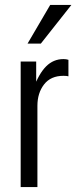

<svg xmlns="http://www.w3.org/2000/svg" viewBox="-20 -760 316 780"><path d="M64 0V-510H127V-404H132V0ZM132 -330 116 -401Q138 -461 167.5 -490.5Q197 -520 238 -520Q249 -520 258 -517V-450Q255 -451 249.5 -451.5Q244 -452 238 -452Q186 -452 159 -417Q132 -382 132 -330ZM146 -583H92L184 -740H270Z"/></svg>

Font: Instrument Sans Condensed
Style: Regular
Weight: 400
Width: 3
Designer: Rodrigo Fuenzalida
Foundry: fragTYPE
Version: Version 1.000;gftools[0.9.28]